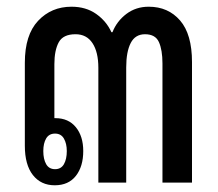

<svg xmlns="http://www.w3.org/2000/svg" viewBox="-20 -544 648 572"><path d="M143 8Q102 8 78 -22.5Q54 -53 54 -110V-357Q54 -440 93.5 -482Q133 -524 193 -524Q236 -524 266.5 -502.5Q297 -481 312 -448H315Q328 -481 356.5 -502.5Q385 -524 423 -524Q481 -524 516.5 -483Q552 -442 552 -359V0H464V-355Q464 -395 453.5 -418.5Q443 -442 412 -442Q383 -442 369.5 -416Q356 -390 356 -343V0H273V-342Q273 -389 255.5 -415.5Q238 -442 205 -442Q168 -442 155 -418Q142 -394 142 -353V-192H145Q184 -192 206 -165Q228 -138 228 -94Q228 -48 206 -20Q184 8 143 8ZM144 -40Q162 -40 170.5 -55Q179 -70 179 -94Q179 -116 170.5 -131Q162 -146 144 -146Q126 -146 117.5 -131.5Q109 -117 109 -94Q109 -70 117.5 -55Q126 -40 144 -40Z"/></svg>

Font: Noto Sans Thai Looped ExtraCondensed Medium
Style: Regular
Weight: 500
Width: 2
Designer: Sasikarn Vongin, Ben Mitchell
Foundry: The Fontpad Ltd
Version: Version 1.001; ttfautohint (v1.8.4.7-5d5b)